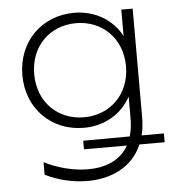

<svg xmlns="http://www.w3.org/2000/svg" viewBox="-52 -576 783 825"><g transform="rotate(-5 339.5 -163.5)"><path d="M289 62H474C439 125 372 149 299 149C235 149 166 130 111 102V156C165 183 230 199 293 199C392 199 487 159 528 62H637V24H541C547 0 550 -26 550 -56V-522H501V-408C461 -483 385 -526 297 -526C159 -526 53 -424 53 -278C53 -132 159 -30 297 -30C385 -30 460 -73 500 -147V-53C500 -24 496 2 490 24L289 25ZM302 -75C188 -75 104 -158 104 -278C104 -398 188 -481 302 -481C415 -481 500 -398 500 -278C500 -158 415 -75 302 -75Z"/></g></svg>

Font: Chess Sans Light
Style: Regular
Weight: 300
Designer: Wolf Bōese
Foundry: Wolf Bōese
Version: Version 7.223;Glyphs 3.3 (3306)